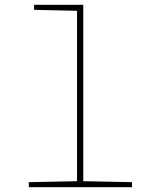

<svg xmlns="http://www.w3.org/2000/svg" viewBox="-20 -780 640 800"><path d="M100 0V-21L301 -25V-735L122 -739V-760H327V-25L530 -21V0Z"/></svg>

Font: Noto Sans Mono Thin
Style: Regular
Weight: 100
Designer: Monotype Design Team
Foundry: Monotype Imaging Inc.
Version: Version 2.014